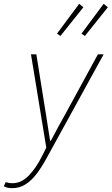

<svg xmlns="http://www.w3.org/2000/svg" viewBox="-104 -762 584 1004"><path d="M-40 222Q-50 222 -61.5 220Q-73 218 -84 212L-74 190Q-59 196 -38 196Q7 196 45.5 157Q84 118 116 54L138 10L58 -478H86L136 -166Q142 -132 147 -95.5Q152 -59 158 -26H162Q180 -61 199.5 -96.5Q219 -132 238 -166L408 -478H438L138 68Q114 112 87.5 147Q61 182 29.5 202Q-2 222 -40 222ZM212 -574 194 -586 310 -742 332 -724ZM340 -574 322 -586 438 -742 460 -724Z"/></svg>

Font: Source Sans Variable
Style: Italic
Weight: 200
Italic angle: -11°
Designer: Paul D. Hunt
Foundry: Adobe Systems Incorporated
Version: Version 3.006;hotconv 1.0.111;makeotfexe 2.5.65597